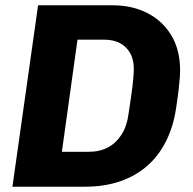

<svg xmlns="http://www.w3.org/2000/svg" viewBox="-20 -706 729 726"><path d="M27 0 124 -686H406Q480 -686 537.5 -656.5Q595 -627 628 -572Q661 -517 661 -440Q661 -429 660 -413.5Q659 -398 656 -371.5Q653 -345 646 -298Q636 -229 608.5 -173.5Q581 -118 537.5 -79.5Q494 -41 434.5 -20.5Q375 0 302 0ZM214 -132H315Q357 -132 388 -148.5Q419 -165 439.5 -197Q460 -229 466 -275Q472 -314 476.5 -346Q481 -378 483.5 -403.5Q486 -429 486 -444Q486 -481 472 -505.5Q458 -530 433.5 -543Q409 -556 374 -556H273Z"/></svg>

Font: Chivo Medium
Style: Bold Italic
Weight: 700
Italic angle: -8.05°
Version: Version 2.002